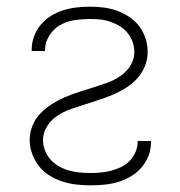

<svg xmlns="http://www.w3.org/2000/svg" viewBox="-20 -548 540 576"><path d="M251 8Q230 8 208.5 5.5Q187 3 167 -3.5Q147 -10 128.5 -21.5Q110 -33 97 -49.5Q84 -66 76.5 -86.5Q69 -107 69 -128Q69 -150 77.5 -171Q86 -192 101.5 -208Q117 -224 136 -236Q155 -248 175 -256.5Q195 -265 216.5 -272Q238 -279 259 -285.5Q280 -292 301 -299.5Q322 -307 340.5 -319.5Q359 -332 371 -351Q383 -370 383 -392Q383 -408 377.5 -423Q372 -438 362 -450Q352 -462 338.5 -470Q325 -478 310.5 -483Q296 -488 280.5 -489.5Q265 -491 249 -491Q226 -491 203 -487.5Q180 -484 160 -472.5Q140 -461 127.5 -440.5Q115 -420 115 -398V-395H75V-399Q75 -419 82 -438.5Q89 -458 102 -473.5Q115 -489 132.5 -500Q150 -511 169 -517Q188 -523 208.5 -525.5Q229 -528 249 -528Q270 -528 290.5 -525.5Q311 -523 330.5 -516Q350 -509 367.5 -497.5Q385 -486 397.5 -469.5Q410 -453 416.5 -433Q423 -413 423 -392Q423 -370 414.5 -349Q406 -328 391 -312Q376 -296 357 -284Q338 -272 317.5 -263.5Q297 -255 276 -248Q255 -241 234 -234.5Q213 -228 192 -220.5Q171 -213 152.5 -201Q134 -189 121.5 -169.5Q109 -150 109 -128Q109 -112 115 -96.5Q121 -81 132 -69Q143 -57 157 -49Q171 -41 187 -36.5Q203 -32 219 -30.5Q235 -29 251 -29Q267 -29 283 -30.5Q299 -32 314 -36Q329 -40 343.5 -47Q358 -54 369 -65.5Q380 -77 386.5 -92Q393 -107 393 -123V-125H433V-121Q433 -100 425.5 -80.5Q418 -61 404 -45Q390 -29 372 -18.5Q354 -8 334 -2Q314 4 293 6Q272 8 251 8Z"/></svg>

Font: Iosevka Extralight
Style: Regular
Weight: 200
Monospace: yes
Designer: Belleve Invis
Foundry: Belleve Invis
Version: Version 32.0.1; ttfautohint (v1.8.4)